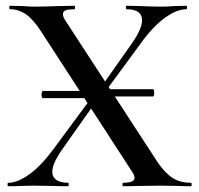

<svg xmlns="http://www.w3.org/2000/svg" viewBox="-20 -645 689 665"><path d="M514 -324Q514 -311 510 -311H314V-336H510Q514 -336 514 -324ZM124 -318Q124 -322 125.5 -326Q127 -330 128 -330H314V-305H128Q126 -305 125 -309Q124 -313 124 -318ZM407 -12Q446 -12 446 -29Q446 -38 437 -51L123 -535Q96 -577 70.5 -595Q45 -613 15 -613Q12 -613 12 -619Q12 -625 15 -625L56 -624Q84 -622 97 -622Q131 -622 183 -624L238 -625Q240 -625 240 -619Q240 -613 238 -613Q218 -613 208 -609.5Q198 -606 198 -596Q198 -586 207 -573L526 -83Q552 -45 578 -28.5Q604 -12 641 -12Q644 -12 644 -6Q644 0 641 0Q613 0 598 -1L539 -2L458 -1Q440 0 407 0Q404 0 404 -6Q404 -12 407 -12ZM9 -12Q41 -12 82 -41.5Q123 -71 167 -131L300 -311L316 -298L195 -127Q161 -78 161 -50Q161 -32 175 -22Q189 -12 216 -12Q218 -12 218 -6Q218 0 216 0Q184 0 167 -1L95 -2L49 -1Q37 0 9 0Q6 0 6 -6Q6 -12 9 -12ZM318 -326 437 -495Q472 -545 472 -575Q472 -613 418 -613Q416 -613 416 -619Q416 -625 418 -625L467 -624Q507 -622 539 -622Q559 -622 585 -624L625 -625Q628 -625 628 -619Q628 -613 625 -613Q592 -613 550 -582.5Q508 -552 464 -490L334 -313Z"/></svg>

Font: Cormorant Unicase SemiBold
Style: Regular
Weight: 600
Designer: Christian Thalmann (Catharsis Fonts)
Foundry: Catharsis Fonts
Version: Version 4.000